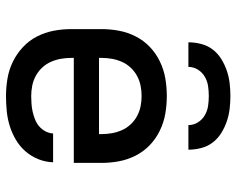

<svg xmlns="http://www.w3.org/2000/svg" viewBox="-94 -686 788 640"><g transform="rotate(90 300.0 -366.0)"><path d="M300 8Q271 8 241.5 3Q212 -2 185.5 -15Q159 -28 137 -48.5Q115 -69 101.5 -95.5Q88 -122 82.5 -151Q77 -180 77 -210V-310Q77 -340 82.5 -369Q88 -398 101.5 -424.5Q115 -451 136.5 -471.5Q158 -492 185 -505Q212 -518 241 -523Q270 -528 300 -528Q330 -528 359 -523Q388 -518 415 -505Q442 -492 463.5 -471.5Q485 -451 498.5 -424.5Q512 -398 517.5 -369Q523 -340 523 -310V-218H173V-210Q173 -192 176 -175Q179 -158 186 -142Q193 -126 205 -113Q217 -100 232.5 -91.5Q248 -83 265.5 -79.5Q283 -76 300 -76Q313 -76 326.5 -77Q340 -78 353 -81Q366 -84 378.5 -89Q391 -94 401 -102.5Q411 -111 417.5 -123Q424 -135 425 -149H521Q520 -123 510.5 -99.5Q501 -76 484.5 -57Q468 -38 446 -25Q424 -12 400 -4.5Q376 3 350.5 5.5Q325 8 300 8ZM173 -302H427V-310Q427 -328 424 -345Q421 -362 414 -378Q407 -394 395 -407Q383 -420 367.5 -428.5Q352 -437 335 -440.5Q318 -444 300 -444Q282 -444 265 -440.5Q248 -437 232.5 -428.5Q217 -420 205 -407Q193 -394 186 -378Q179 -362 176 -345Q173 -328 173 -310ZM121 -600Q121 -621 126.5 -642.5Q132 -664 145 -681Q158 -698 176.5 -709.5Q195 -721 215.5 -728Q236 -735 257.5 -737.5Q279 -740 300 -740Q321 -740 342.5 -737.5Q364 -735 384.5 -728Q405 -721 423.5 -709.5Q442 -698 455 -681Q468 -664 473.5 -642.5Q479 -621 479 -600H397Q397 -617 388 -631.5Q379 -646 364.5 -654.5Q350 -663 333.5 -665.5Q317 -668 300 -668Q283 -668 266.5 -665.5Q250 -663 235.5 -654.5Q221 -646 212 -631.5Q203 -617 203 -600Z"/></g></svg>

Font: Iosevka Fixed Curly Md Ex
Style: Regular
Weight: 500
Width: 7
Monospace: yes
Designer: Belleve Invis
Foundry: Belleve Invis
Version: Version 30.1.2